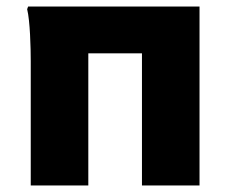

<svg xmlns="http://www.w3.org/2000/svg" viewBox="-20 -567 693 587"><path d="M590 -547H66L63 -539C72 -503 74 -420 74 -380V0H250V-404H414V-380V0H590Z"/></svg>

Font: Kufam Arabic Latin Roman Bold
Style: Regular
Weight: 700
Designer: Wael Morcos & Artur Schmal
Version: Version 1.200;PS 001.200;hotconv 1.0.88;makeotf.lib2.5.64775